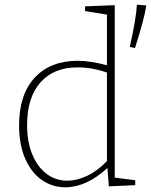

<svg xmlns="http://www.w3.org/2000/svg" viewBox="-20 -788 641 815"><path d="M467 -34 554 -23V-2L442 3L436 -75Q392 -34 346.5 -13.5Q301 7 258 7Q202 7 157.5 -24Q113 -55 87 -114.5Q61 -174 61 -256Q61 -387 127.5 -458.5Q194 -530 310 -530Q363 -530 434 -511V-726L341 -741V-761L467 -766ZM265 -21Q306 -21 349.5 -41.5Q393 -62 434 -104V-480Q371 -502 309 -502Q208 -502 151.5 -438Q95 -374 95 -258Q95 -185 117.5 -131.5Q140 -78 178.5 -49.5Q217 -21 265 -21ZM531 -589Q559 -715 561 -768L601 -765Q593 -709 553 -584Z"/></svg>

Font: Bitter Pro ExtraLight
Style: Regular
Weight: 275
Designer: Sol Matas, and Bitter project Authors
Foundry: Sol Matas
Version: Version 1.010